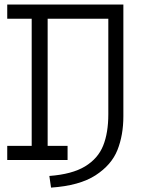

<svg xmlns="http://www.w3.org/2000/svg" viewBox="-20 -725 655 870"><path d="M203.6 72.3Q306.7 64.6 365.4 29Q424.1 -6.7 447.4 -64.9Q470.8 -123.1 470.8 -207.2V-640H195.9V-64.1H286.2V0H12.8V-64.1H123.6V-640H12.8V-704.6H539V-197.9Q539 -112.8 512.1 -45.1Q485.1 22.6 412.6 69.5Q340 116.4 211.3 125.1Z"/></svg>

Font: Fira Code Fixed Light
Style: Regular
Weight: 300
Monospace: yes
Designer: Carrois Corporate, Edenspiekermann AG, Nikita Prokopov
Foundry: Carrois Corporate, Edenspiekermann AG, Nikita Prokopov
Version: Version 5.002